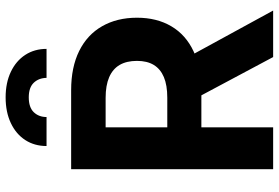

<svg xmlns="http://www.w3.org/2000/svg" viewBox="-172 -804 976 672"><g transform="rotate(-90 316.0 -468.0)"><path d="M59.9 -707H336.6Q416.5 -707 473.5 -678.9Q530.5 -650.7 560.2 -598.6Q590 -546.5 590 -476.5Q590 -407 559.9 -356.2Q529.9 -305.3 471.9 -278.3Q413.8 -251.2 333.2 -251.2H145.9V-370.5H309.9Q354 -370.5 382.3 -382.5Q410.6 -394.5 424.8 -417.9Q438.9 -441.3 438.9 -476.5Q438.9 -512.8 424.8 -537.1Q410.6 -561.4 381.8 -573.9Q353 -586.3 309.5 -586.3H206.4V0H59.9ZM615.1 0H452.3L280.9 -321.3H439.6ZM311.3 -936.3Q362.4 -936.3 400.7 -918Q439 -899.8 460 -867.4Q480.9 -835.1 480.9 -793.1H379.5Q378.9 -820.5 362.3 -837.9Q345.6 -855.3 311.3 -855.3Q276.1 -855.3 259.2 -837.7Q242.4 -820.1 242.4 -793.1H140.9Q140.9 -835.1 161.7 -867.4Q182.6 -899.8 221.1 -918Q259.6 -936.3 311.3 -936.3Z"/></g></svg>

Font: WEMIX Pretendard Variable
Style: Regular
Weight: 400
Designer: Base glyphs from Inter by Rasmus Andersson; Hangeul glyphs from Noto Sans CJK(Source Han Sans) by Jang Soo-young and Kan
Foundry: Kil Hyung-jin
Version: Version 1.000;Glyphs 3.2 (3208)